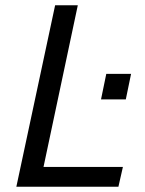

<svg xmlns="http://www.w3.org/2000/svg" viewBox="-20 -708 551 728"><path d="M189 -688 42 0H429L446 -75H145L275 -688ZM383 -428 363 -331H457L477 -428Z"/></svg>

Font: Saira UNSAM
Style: Italic
Weight: 400
Italic angle: -12°
Designer: Hector Gatti with collaboration of the Omnibus-Type team
Foundry: Omnibus-Type
Version: Version 0.072;PS 000.072;hotconv 1.0.88;makeotf.lib2.5.64775